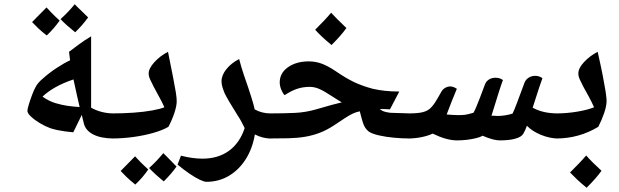

<svg xmlns="http://www.w3.org/2000/svg" viewBox="-20 -796 2914 904"><path d="M516 -144Q455 -144 418 -163.5Q381 -183 374 -218L365 -255L325 -173Q304 -175 285.5 -177.5Q267 -180 250.5 -183.5Q234 -187 218 -192Q193 -201 168 -216Q143 -231 126 -247Q109 -263 109 -274Q109 -282 115.5 -303.5Q122 -325 131 -349Q140 -373 147 -385Q156 -405 185 -429Q213 -454 249 -477.5Q285 -501 310 -512L305 -552Q331 -572 347.5 -584Q364 -596 378 -605.5Q392 -615 409 -625Q409 -541 409 -457Q409 -373 409 -289Q457 -262 516 -262Q524 -262 524 -254V-152Q524 -144 516 -144ZM355 -292Q349 -316 342 -348.5Q335 -381 326 -422Q233 -391 180 -341Q212 -319 241 -310.5Q270 -302 296 -298Q310 -296 324.5 -294.5Q339 -293 355 -292ZM334 -644Q313 -661 296 -676Q279 -691 265 -706Q284 -723 300.5 -740.5Q317 -758 332 -776Q341 -766 357 -751Q373 -736 395 -714Q368 -677 334 -644ZM200 -629Q178 -646 161 -662Q144 -678 131 -692Q148 -709 165 -726.5Q182 -744 199 -761Q208 -751 223.5 -735Q239 -719 261 -699Q248 -681 233 -663.5Q218 -646 200 -629Z M507 -144Q499 -144 499 -152V-254Q499 -262 507 -262Q560 -262 609 -265.5Q658 -269 696.5 -276Q735 -283 754 -291Q744 -314 728 -342.5Q712 -371 704 -387Q694 -406 687 -421.5Q680 -437 680 -450Q680 -474 707 -503.5Q734 -533 771 -552Q786 -477 795 -431.5Q804 -386 808 -360.5Q812 -335 812 -320Q812 -297 801 -264Q790 -231 773 -199Q746 -183 702.5 -170.5Q659 -158 608 -151Q557 -144 507 -144ZM751 58Q708 23 682 -5Q714 -33 749 -75Q752 -72 767.5 -56.5Q783 -41 811 -12Q801 3 786 20.5Q771 38 751 58ZM617 73Q592 53 575.5 37Q559 21 548 9Q565 -8 582 -25.5Q599 -43 616 -60Q622 -53 637.5 -37Q653 -21 678 2Q665 21 650 38.5Q635 56 617 73Z M952 60Q941 60 920 50Q899 40 872 21.5Q845 3 816 -21L832 -63Q859 -56 884.5 -52.5Q910 -49 933 -49Q1007 -49 1058 -86Q1109 -123 1132 -193Q1125 -208 1116.5 -223.5Q1108 -239 1098 -254Q1076 -289 1061 -314.5Q1046 -340 1038 -356Q1031 -373 1027 -387Q1023 -401 1023 -413Q1023 -442 1046 -470.5Q1069 -499 1106 -518Q1111 -499 1116.5 -480Q1122 -461 1129 -441Q1151 -378 1163.5 -338Q1176 -298 1179 -281Q1213 -262 1254 -262Q1262 -262 1262 -254V-152Q1262 -144 1254 -144Q1217 -144 1180 -163Q1169 -97 1137 -46.5Q1105 4 1057.5 32Q1010 60 952 60Z M1245 -144Q1237 -144 1237 -152V-254Q1237 -262 1245 -262Q1318 -262 1369 -264.5Q1420 -267 1468 -281Q1511 -294 1541.5 -302Q1572 -310 1589 -314Q1576 -322 1562.5 -330.5Q1549 -339 1535 -348Q1503 -369 1481.5 -378Q1460 -387 1438 -387Q1408 -387 1381 -378.5Q1354 -370 1320 -348Q1311 -357 1304 -374.5Q1297 -392 1297 -408Q1297 -452 1336 -479.5Q1375 -507 1434 -507Q1466 -507 1495.5 -496Q1525 -485 1562 -460Q1607 -429 1645 -410.5Q1683 -392 1735 -378Q1761 -372 1792 -368.5Q1823 -365 1860 -365L1816 -281Q1808 -282 1800 -282Q1792 -282 1784 -282.5Q1776 -283 1768 -283Q1778 -274 1790 -270.5Q1802 -267 1817 -265Q1840 -264 1864.5 -263.5Q1889 -263 1911 -262Q1919 -262 1919 -254V-152Q1919 -144 1911 -144Q1875 -144 1836 -147.5Q1797 -151 1764.5 -158.5Q1732 -166 1717 -176Q1697 -191 1688.5 -219Q1680 -247 1674 -272Q1655 -268 1639.5 -260.5Q1624 -253 1605 -240.5Q1586 -228 1556 -208Q1520 -184 1486 -171Q1452 -158 1416 -152Q1380 -146 1338 -145Q1296 -144 1245 -144ZM1541 -584Q1490 -626 1464 -656Q1487 -679 1505.5 -698.5Q1524 -718 1539 -736Q1550 -724 1568 -706Q1586 -688 1611 -664Q1599 -647 1581.5 -627Q1564 -607 1541 -584Z M2132 -135Q2107 -135 2078.5 -143Q2050 -151 2017 -167Q1997 -157 1965.5 -150.5Q1934 -144 1902 -144Q1894 -144 1894 -152V-254Q1894 -262 1902 -262Q1948 -262 1971 -268Q1994 -274 2008 -288Q2019 -299 2029 -314.5Q2039 -330 2058 -364Q2064 -375 2075.5 -382Q2087 -389 2100 -389Q2114 -389 2131 -378Q2118 -348 2106.5 -318Q2095 -288 2083 -257Q2097 -256 2110.5 -255Q2124 -254 2137 -254Q2157 -254 2169 -255.5Q2181 -257 2209 -265Q2214 -273 2221 -289Q2228 -305 2238.5 -332.5Q2249 -360 2264 -400Q2269 -413 2282 -421.5Q2295 -430 2313 -430Q2334 -430 2348 -419Q2342 -404 2329.5 -365Q2317 -326 2294 -251Q2301 -251 2307.5 -251Q2314 -251 2321 -250Q2357 -250 2393 -261Q2396 -266 2401 -278Q2406 -290 2415 -314Q2421 -331 2430 -354Q2439 -377 2450 -408Q2456 -422 2469.5 -430.5Q2483 -439 2500 -439Q2518 -439 2534 -428Q2528 -412 2518 -382Q2508 -352 2488 -289Q2511 -276 2540.5 -269Q2570 -262 2608 -262Q2616 -262 2616 -254V-152Q2616 -144 2608 -144Q2568 -144 2526 -161.5Q2484 -179 2461 -204Q2453 -182 2444 -166.5Q2435 -151 2406 -143Q2392 -139 2373.5 -137Q2355 -135 2333 -135Q2303 -135 2252 -157Q2243 -151 2223.5 -146Q2204 -141 2180 -138Q2156 -135 2132 -135Z M2599 -144Q2591 -144 2591 -152V-254Q2591 -262 2599 -262Q2649 -262 2699 -270.5Q2749 -279 2777 -291Q2767 -314 2751.5 -342.5Q2736 -371 2727 -387Q2717 -406 2710 -421.5Q2703 -437 2703 -450Q2703 -475 2730 -504Q2757 -533 2794 -552Q2801 -521 2809.5 -481.5Q2818 -442 2825 -401Q2831 -370 2833.5 -350Q2836 -330 2836 -320Q2836 -297 2824.5 -263.5Q2813 -230 2797 -199Q2706 -144 2599 -144ZM2742 88Q2715 66 2696 48Q2677 30 2664 16Q2684 -4 2703 -23.5Q2722 -43 2740 -64Q2766 -34 2812 8Q2801 24 2783 44.5Q2765 65 2742 88Z"/></svg>

Font: Noto Naskh Arabic UI
Style: Regular
Weight: 400
Designer: Monotype Design Team, David Williams, Mohamad Dakak and Nizar Qandah
Foundry: Monotype Imaging Inc.
Version: Version 2.014